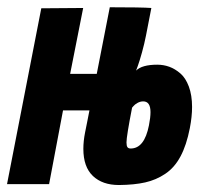

<svg xmlns="http://www.w3.org/2000/svg" viewBox="-27 -517 565 539"><path d="M375 -232.4Q366.7 -232.4 358.9 -228Q351.1 -223.6 347.7 -219.2L343.8 -214.8Q328.1 -134.3 328.1 -117.2Q328.1 -107.4 330.8 -103.8Q333.5 -100.1 339.8 -100.1Q378.4 -100.1 391.1 -165Q395.5 -187 395.5 -202.1Q395.5 -232.4 375 -232.4ZM281.2 -496.6Q371.1 -496.6 397.9 -494.6L382.8 -417Q378.4 -394.5 371.6 -369.9Q364.7 -345.2 359.9 -332L355 -318.8Q371.6 -335.4 414.6 -335.4Q432.1 -335.4 448.2 -329.6Q464.4 -323.7 479.2 -311Q494.1 -298.3 503.2 -273.9Q512.2 -249.5 512.2 -216.8Q512.2 -189.5 505.9 -157.2Q496.6 -109.4 479.7 -77.9Q462.9 -46.4 437 -29.1Q411.1 -11.7 380.6 -4.9Q350.1 2 307.6 2.4H306.6Q260.7 2.4 233.9 -22.9Q207 -48.3 207 -99.1Q207 -121.1 211.9 -145.5Q212.9 -149.9 217.3 -172.4Q221.7 -194.8 224.1 -207H149.9Q123.5 -66.9 110.8 0H-7.3L88.9 -493.7L206.5 -494.6L169.9 -309.6H244.6Z"/></svg>

Font: Fantasque Sans Mono
Style: Bold Italic
Weight: 700
Italic angle: -11°
Monospace: yes
Designer: Jany Belluz
Version: Version 1.7.1